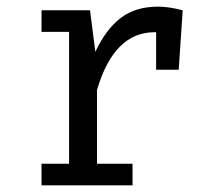

<svg xmlns="http://www.w3.org/2000/svg" viewBox="-20 -558 640 578"><path d="M530 -527 518 -348H450V-461H445Q323 -461 272 -287V-65H379V0H105V-65H188V-462H105V-527H251L267 -402Q299 -470 343.5 -504Q388 -538 456 -538Q488 -538 530 -527Z"/></svg>

Font: Fira Mono
Style: Regular
Weight: 400
Designer: Carrois Corporate & Edenspiekermann AG
Foundry: Carrois Corporate GbR & Edenspiekermann AG
Version: Version 3.206